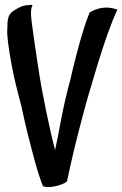

<svg xmlns="http://www.w3.org/2000/svg" viewBox="-20 -684 502 788"><path d="M67.4 -250Q41 -346.7 29.3 -409.2Q17.6 -471.7 13.2 -508.3Q8.8 -544.9 9.8 -561Q10.7 -577.1 10.7 -581.1Q9.8 -596.7 15.1 -614.3Q20.5 -631.8 42 -643.6Q67.4 -660.2 89.4 -662.6Q111.3 -665 113.3 -663.1Q108.4 -652.3 107.4 -638.7Q106.4 -625 109.4 -599.1Q112.3 -573.2 118.7 -529.8Q125 -486.3 135.7 -415Q143.6 -362.3 152.8 -312.5Q162.1 -262.7 171.4 -218.3Q180.7 -173.8 189.5 -135.7Q198.2 -97.7 206.1 -68.4Q211.9 -93.8 218.3 -127.4Q224.6 -161.1 231.9 -199.2Q239.3 -237.3 248.5 -277.3Q257.8 -317.4 268.6 -356.4Q279.3 -404.3 292 -453.1Q302.7 -495.1 316.9 -543.5Q331.1 -591.8 347.7 -632.8Q371.1 -646.5 392.1 -650.4Q413.1 -654.3 428.7 -652.3Q446.3 -650.4 461.9 -644.5Q452.1 -624 441.4 -597.2Q430.7 -570.3 420.4 -541.5Q410.2 -512.7 400.4 -482.4Q390.6 -452.1 381.8 -423.8Q361.3 -356.4 340.8 -286.1Q324.2 -227.5 308.6 -167Q294.9 -115.2 280.8 -55.7Q266.6 3.9 255.9 56.6Q255.9 61.5 244.6 67.4Q233.4 73.2 218.3 77.6Q203.1 82 186 83.5Q168.9 85 156.2 80.1Q138.7 35.2 123 -22Q107.4 -79.1 94.7 -129.9Q80.1 -189.5 67.4 -250Z"/></svg>

Font: Rancho
Style: Regular
Weight: 400
Designer: Font Diner, Inc
Foundry: Font Diner, Inc
Version: Version 1.000